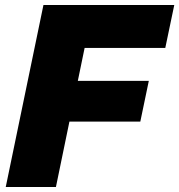

<svg xmlns="http://www.w3.org/2000/svg" viewBox="-20 -749 718 769"><path d="M3 0 154 -729H678L642 -557H274L328 -601L204 0ZM197 -262 231 -425H576L542 -262Z"/></svg>

Font: Mona Sans ExtraLight Black
Style: Italic
Weight: 900
Italic angle: -11.6951°
Version: Version 2.000